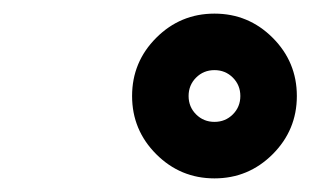

<svg xmlns="http://www.w3.org/2000/svg" viewBox="-20 -844 456 282"><path d="M416 -703Q416 -653 380.5 -617.5Q345 -582 295 -582Q245 -582 209.5 -617.5Q174 -653 174 -703Q174 -753 209.5 -788.5Q245 -824 295 -824Q345 -824 380.5 -788.5Q416 -753 416 -703ZM257 -703Q257 -687 268 -676Q279 -665 295 -665Q311 -665 322 -676Q333 -687 333 -703Q333 -719 322 -730Q311 -741 295 -741Q279 -741 268 -730Q257 -719 257 -703Z"/></svg>

Font: TypoPRO Montserrat
Style: Italic
Weight: 900
Italic angle: -11.3°
Designer: Julieta Ulanovsky
Foundry: Julieta Ulanovsky
Version: Version 6.001